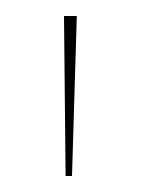

<svg xmlns="http://www.w3.org/2000/svg" viewBox="-20 -651 176 240"><path d="M62 -431 60 -631H76L70 -431Z"/></svg>

Font: Alumni Sans Pinstripe
Style: Regular
Weight: 400
Designer: Robert E. Leuschke
Foundry: Robert E. Leuschke
Version: Version 1.010; ttfautohint (v1.8.4.7-5d5b)